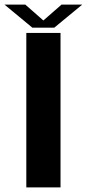

<svg xmlns="http://www.w3.org/2000/svg" viewBox="-34 -819 384 839"><path d="M81 0H230.5V-675H81ZM107.5 -698H203L325.5 -799H235L155.5 -729.5L76.5 -799H-14.5Z"/></svg>

Font: Anybody SemiExpanded SemiBold
Style: Regular
Weight: 600
Width: 6
Designer: Tyler Finck
Foundry: Etcetera Type Company
Version: Version 1.113;gftools[0.9.25]